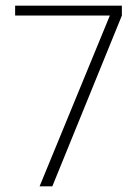

<svg xmlns="http://www.w3.org/2000/svg" viewBox="-20 -659 483 679"><path d="M120 0 368.5 -604H33.5V-639H411V-604L165 0Z"/></svg>

Font: Anek Gujarati Medium ExtraLight
Style: Regular
Weight: 250
Version: Version 1.003